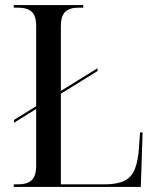

<svg xmlns="http://www.w3.org/2000/svg" viewBox="-20 -734 618 754"><path d="M34 0V-10H50Q87 -10 104.5 -26.5Q122 -43 122 -84V-306L35 -252V-263L122 -317V-632Q122 -672 104.5 -688Q87 -704 50 -704H34V-714H307V-704H290Q253 -704 236 -687.5Q219 -671 219 -631V-377L363 -466V-455L219 -366V-10H391Q439 -10 467.5 -23.5Q496 -37 509.5 -70Q523 -103 526 -159L530 -214H540L533 0Z"/></svg>

Font: Noto Serif Display SemiCondensed
Style: Regular
Weight: 400
Width: 4
Designer: Monotype Design Team
Foundry: Monotype Imaging Inc.
Version: Version 2.009